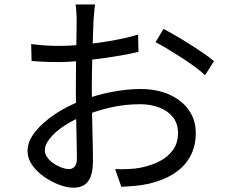

<svg xmlns="http://www.w3.org/2000/svg" viewBox="-20 -819 1040 870"><path d="M410.7 -798.7Q409.4 -790.3 408.3 -778.5Q407.2 -766.7 406.1 -754.1Q405 -741.5 404 -729.7Q403.2 -707.3 401.7 -670.2Q400.2 -633.1 398.9 -588.3Q397.6 -543.5 396.8 -498.1Q396 -452.7 396 -413.6Q396 -374.6 396.7 -328.3Q397.4 -282 398.6 -236.7Q399.8 -191.4 400.5 -152.8Q401.2 -114.3 401.2 -90.8Q401.2 -44.6 390.3 -17.7Q379.3 9.2 359.8 20.4Q340.2 31.5 312.7 31.5Q283.7 31.5 247.9 18.1Q212.2 4.8 179.6 -18.2Q146.9 -41.1 125.9 -71.1Q104.8 -101 104.8 -134.3Q104.8 -178.6 139.5 -221.9Q174.1 -265.2 229.8 -302.1Q285.5 -339 347.3 -362.2Q414.9 -388.8 485.8 -402.3Q556.7 -415.7 615.9 -415.7Q689.4 -415.7 745.8 -391.1Q802.1 -366.4 834.6 -321.5Q867.1 -276.6 867.1 -216.6Q867.1 -156.8 842.3 -110.9Q817.6 -64.9 770.1 -33.8Q722.6 -2.7 653.7 13.8Q620.5 20.8 588.4 23.6Q556.2 26.3 529.9 27.5L501.7 -52.6Q529.8 -52 560.3 -52.9Q590.8 -53.8 619.4 -59.6Q663.3 -68.5 701.5 -87.5Q739.8 -106.6 763.2 -138.6Q786.6 -170.5 786.6 -216.4Q786.6 -259.2 763.6 -288.1Q740.5 -317.1 701.6 -331.9Q662.6 -346.8 615.1 -346.8Q548.7 -346.8 485.6 -333Q422.5 -319.3 358 -293.4Q309.9 -275 270 -248.3Q230 -221.6 206.6 -192.7Q183.1 -163.7 183.1 -137.6Q183.1 -120.7 194.4 -105.4Q205.7 -90.1 223 -78.3Q240.3 -66.5 259.1 -59.6Q277.9 -52.8 292.2 -52.8Q309.3 -52.8 318.9 -65.1Q328.5 -77.4 328.5 -101.5Q328.5 -130.8 327.3 -182.3Q326.1 -233.8 324.9 -294.3Q323.7 -354.7 323.7 -409.8Q323.7 -453 324.3 -501.9Q324.9 -550.7 325.5 -596.8Q326.2 -642.9 326.8 -678Q327.4 -713.1 327.4 -728.1Q327.4 -738.5 326.7 -751.6Q326 -764.7 325.1 -777.8Q324.2 -790.9 322.2 -798.7ZM721 -688Q756.7 -669.4 800.9 -642.7Q845 -615.9 885.4 -589.1Q925.8 -562.3 949.6 -542.1L909.3 -478.2Q890.7 -495.9 862.6 -516.5Q834.6 -537.1 802.6 -557.8Q770.6 -578.5 739.7 -597Q708.9 -615.5 684.7 -627.9ZM121.3 -619.3Q162.5 -614.3 191.9 -612.6Q221.3 -611 248.9 -611Q285.8 -611 332.1 -614.8Q378.4 -618.6 427.1 -625.3Q475.8 -631.9 522.2 -641.5Q568.6 -651.1 605.7 -662.1L607.5 -584.1Q569 -574.7 521.1 -566.6Q473.3 -558.4 423.8 -552Q374.3 -545.6 329.4 -541.7Q284.4 -537.8 250.8 -537.8Q208.4 -537.8 178.5 -539.1Q148.5 -540.4 123.1 -542.8Z"/></svg>

Font: Noto Sans SC Thin
Style: Regular
Weight: 100
Designer: Ryoko NISHIZUKA 西塚涼子 (kana, bopomofo & ideographs); Paul D. Hunt (Latin, Greek & Cyrillic); Sandoll Communications 산돌커뮤니
Foundry: Adobe
Version: Version 2.004-H2;hotconv 1.0.118;makeotfexe 2.5.65603